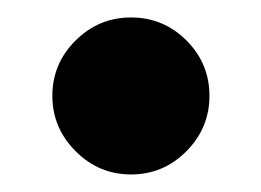

<svg xmlns="http://www.w3.org/2000/svg" viewBox="-20 -540 299 220"><path d="M40 -430.2Q40 -467.3 66.7 -493.7Q93.3 -520 130.1 -520Q167.2 -520 193.6 -493.7Q220 -467.3 220 -430.2Q220 -393.3 193.6 -366.7Q167.2 -340.1 130.1 -340.1Q93.3 -340.1 66.7 -366.7Q40 -393.3 40 -430.2Z"/></svg>

Font: Bodoni* 11
Style: Bold
Weight: 700
Version: Version 2.000; ttfautohint (v1.8.1)